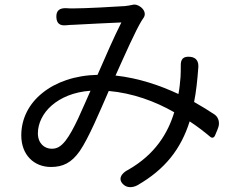

<svg xmlns="http://www.w3.org/2000/svg" viewBox="-20 -757 1020 821"><path d="M162 -360C104 -314 71 -250 71 -178C71 -95 125 -43 198 -43C249 -43 286 -61 321 -111C359 -166 407 -281 445 -368C547 -359 643 -324 725 -277C698 -187 643 -97 530 -32C497 -16 482 11 510 34C526 47 548 45 566 36C687 -33 754 -121 791 -238C823 -217 853 -194 879 -172C887 -165 896 -168 900 -179L910 -203L911 -206C922 -230 915 -255 898 -267C873 -284 843 -302 810 -321C819 -366 824 -415 828 -468C830 -494 820 -511 794 -514C764 -517 752 -505 753 -475C753 -459 753 -443 752 -428C750 -405 748 -380 743 -355C664 -392 573 -423 474 -434C515 -525 559 -625 586 -669C588 -672 590 -675 592 -678C605 -694 599 -713 583 -726C572 -735 558 -740 545 -736C535 -734 525 -732 514 -731C472 -728 344 -721 292 -721C284 -721 274 -721 263 -722C235 -723 220 -712 221 -684C222 -657 236 -646 263 -649C274 -650 285 -651 295 -651C340 -654 460 -659 499 -661C468 -600 431 -515 397 -437C301 -435 219 -406 162 -360ZM314 -250C296 -212 278 -178 260 -155C239 -129 223 -121 201 -121C170 -121 142 -144 142 -187C142 -229 163 -273 201 -306C239 -339 295 -364 367 -369C350 -331 332 -289 314 -250Z"/></svg>

Font: GenSenRounded2 TW R
Style: Regular
Weight: 400
Version: Version 2.100;PS 2.1;hotconv 16.6.51;makeotf.lib2.5.65220 DE